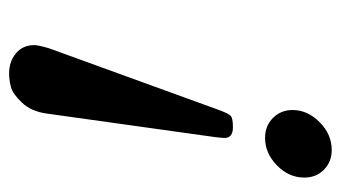

<svg xmlns="http://www.w3.org/2000/svg" viewBox="-185 -355 756 426"><g transform="rotate(90 193.0 -142.0)"><path d="M80.1 160.2Q80.1 151.4 86.9 127.9L224.1 -250Q231.9 -271 237.1 -275.9Q242.2 -280.8 262.2 -280.8Q286.1 -280.8 286.1 -262.2Q286.1 -257.3 284.2 -241.2L231.9 132.8Q227.1 167 207.5 187.5Q188 208 172.6 211.9Q157.2 215.8 143.1 215.8Q116.2 215.8 98.1 200.4Q80.1 185.1 80.1 160.2ZM224.1 -413.1Q224.1 -446.3 251 -473.1Q277.8 -500 313 -500Q338.9 -500 356.4 -482.9Q374 -465.8 374 -439Q374 -404.8 346.9 -378.4Q319.8 -352.1 286.1 -352.1Q259.3 -352.1 241.7 -369.6Q224.1 -387.2 224.1 -413.1Z"/></g></svg>

Font: CMU Serif
Style: BoldItalic
Weight: 700
Italic angle: -14.04°
Version: Version 0.7.0